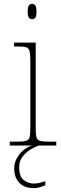

<svg xmlns="http://www.w3.org/2000/svg" viewBox="-20 -758 320 1000"><path d="M31 0V-20H61Q98 -20 114 -24Q130 -28 134 -43.5Q138 -59 138 -94V-438Q138 -475 134 -491.5Q130 -508 115.5 -512Q101 -516 71 -516H53V-536H166V-94Q166 -59 170 -43.5Q174 -28 190.5 -24Q207 -20 243 -20H273V0ZM147 -658Q137 -658 130.5 -666Q124 -674 124 -698Q124 -721 130.5 -729.5Q137 -738 147 -738Q158 -738 164 -729.5Q170 -721 170 -698Q170 -674 164 -666Q158 -658 147 -658ZM156 222Q107 222 80.5 194Q54 166 54 119Q54 91 67.5 66.5Q81 42 102.5 24Q124 6 147 0H182Q164 6 140 20Q116 34 98 57Q80 80 80 113Q80 162 104 180Q128 198 156 198Q172 198 184 195Q196 192 216 186V207Q206 211 196 214.5Q186 218 176 220Q166 222 156 222Z"/></svg>

Font: Noto Serif Hebrew Thin
Style: Regular
Weight: 250
Version: Version 2.003